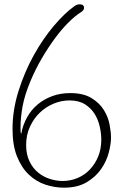

<svg xmlns="http://www.w3.org/2000/svg" viewBox="-20 -851 548 889"><path d="M354 -794Q327 -777 296 -746Q265 -715 234 -673Q203 -631 174 -581.5Q145 -532 123 -480Q95 -414 85 -361Q75 -308 75 -260Q75 -246 75.5 -240.5Q76 -235 78 -231Q86 -273 105.5 -308Q125 -343 154.5 -367.5Q184 -392 222 -406Q260 -420 305 -420Q366 -420 403.5 -397Q441 -374 461 -341.5Q481 -309 487.5 -273.5Q494 -238 494 -214Q494 -184 483.5 -144Q473 -104 448 -68Q423 -32 381 -7Q339 18 276 18Q233 18 190.5 4Q148 -10 114 -42Q80 -74 59 -126Q38 -178 38 -254Q38 -342 66 -430.5Q94 -519 136.5 -595.5Q179 -672 229.5 -731.5Q280 -791 324 -822Q329 -826 335 -828.5Q341 -831 349 -831Q369 -831 369 -815Q369 -807 363.5 -801.5Q358 -796 354 -794ZM270 -13Q306 -13 338.5 -26.5Q371 -40 395.5 -65.5Q420 -91 434.5 -126Q449 -161 449 -205Q449 -232 442 -264Q435 -296 418.5 -323Q402 -350 373.5 -368Q345 -386 302 -386Q264 -386 228 -371Q192 -356 164 -329Q136 -302 118.5 -264Q101 -226 101 -180Q101 -136 116.5 -104Q132 -72 156.5 -52Q181 -32 211 -22.5Q241 -13 270 -13Z"/></svg>

Font: Life Savers
Style: Regular
Weight: 400
Designer: Pablo Impallari, Rodrigo Fuenzalida, Brenda Gallo
Foundry: Pablo Impallari, Rodrigo Fuenzalida, Brenda Gallo
Version: Version 3.001; ttfautohint (v0.95) -l 8 -r 50 -G 200 -x 14 -